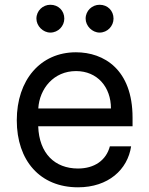

<svg xmlns="http://www.w3.org/2000/svg" viewBox="-20 -771 624 802"><path d="M305.8 11.4C432.5 11.4 513.1 -62.5 527.7 -159.8H438.9C423.7 -101.6 374.6 -67.1 305.8 -67.1C209.5 -67.1 143.5 -129.6 139.6 -243.6H533.7V-279.5C533.7 -481.2 413.7 -552.6 297.2 -552.6C148.4 -552.6 50.1 -436.4 50.1 -268.5C50.1 -100.5 147 11.4 305.8 11.4ZM132.1 -693.2C132.1 -662.6 159.4 -634.9 190.3 -634.9C223.7 -634.9 248.6 -662.6 248.6 -693.2C248.6 -726.6 223.7 -751.1 190.3 -751.1C159.4 -751.1 132.1 -726.6 132.1 -693.2ZM139.9 -317.8C144.9 -400.6 204.2 -474.1 297.6 -474.1C386.4 -474.1 443.5 -407.7 443.5 -317.8ZM337.7 -693.2C337.7 -662.6 365.1 -634.9 396 -634.9C429.3 -634.9 454.2 -662.6 454.2 -693.2C454.2 -726.6 429.3 -751.1 396 -751.1C365.1 -751.1 337.7 -726.6 337.7 -693.2Z"/></svg>

Font: Margiela Sans Text
Style: Regular
Weight: 400
Designer: Stefan Endress, Andreas Faust
Version: Version 1.100;FEAKit 1.0